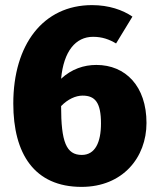

<svg xmlns="http://www.w3.org/2000/svg" viewBox="-20 -713 613 751"><path d="M357 -459C308 -459 260 -443 219 -405C229 -513 276 -569 344 -569C380 -569 407 -559 434 -543L498 -648C460 -674 406 -693 340 -693C149 -693 32 -539 32 -308C32 -112 114 18 299 18C460 18 553 -97 553 -232C553 -376 471 -459 357 -459ZM300 -107C239 -107 219 -158 219 -298C245 -325 276 -339 303 -339C352 -339 375 -312 375 -230C375 -156 352 -107 300 -107Z"/></svg>

Font: Fira Sans ExtraBold
Style: Regular
Weight: 800
Designer: bBox Type GmbH & Carrois Corporate GbR & Edenspiekermann AG
Foundry: bBox Type GmbH & Carrois Corporate GbR & Edenspiekermann AG
Version: Version 4.300;PS 004.300;hotconv 1.0.88;makeotf.lib2.5.64775